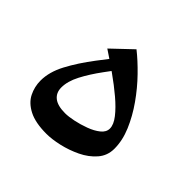

<svg xmlns="http://www.w3.org/2000/svg" viewBox="-123 -587 726 726"><g transform="rotate(45 240.0 -223.5)"><path d="M208 10Q149 10 114 -8Q79 -26 64.5 -55Q50 -84 50 -117Q50 -163 76.5 -213Q103 -263 144.5 -317.5Q186 -372 232 -430L263 -398Q228 -351 196 -307.5Q164 -264 144 -225.5Q124 -187 124 -154Q124 -126 143.5 -110.5Q163 -95 203 -95Q221 -95 247.5 -100.5Q274 -106 301 -116Q328 -126 346 -140.5Q364 -155 364 -174Q364 -195 344 -220.5Q324 -246 291.5 -273.5Q259 -301 220 -328.5Q181 -356 143 -381L223 -457Q256 -431 292.5 -393.5Q329 -356 360 -312Q391 -268 410.5 -222Q430 -176 430 -132Q430 -95 406.5 -68Q383 -41 347.5 -24Q312 -7 274.5 1.5Q237 10 208 10Z"/></g></svg>

Font: Marhey Light Light
Style: Regular
Weight: 300
Version: Version 1.000